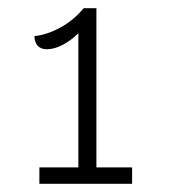

<svg xmlns="http://www.w3.org/2000/svg" viewBox="-20 -730 419 468"><path d="M302 -322V-282H76V-322H171V-649Q154 -632 133.5 -621Q113 -610 94 -610Q79 -610 71.5 -619Q64 -628 64 -642Q94 -645 126.5 -662.5Q159 -680 184 -710H215V-322Z"/></svg>

Font: Krub Light
Style: Regular
Weight: 300
Designer: Ekaluck Peanpanawate
Foundry: Cadson Demak Co.,Ltd.
Version: Version 1.000; ttfautohint (v1.6)